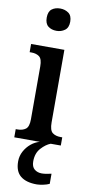

<svg xmlns="http://www.w3.org/2000/svg" viewBox="-108 -803 513 1085"><g transform="rotate(10 148.5 -261.0)"><path d="M146 -634Q117 -634 98 -649Q79 -664 79 -698Q79 -733 98 -747.5Q117 -762 146 -762Q173 -762 193.5 -747.5Q214 -733 214 -698Q214 -664 193.5 -649Q173 -634 146 -634ZM16 0V-47H26Q55 -47 73 -60.5Q91 -74 91 -117V-420Q91 -463 73.5 -476Q56 -489 29 -489H18V-536H209V-120Q209 -74 227 -60.5Q245 -47 273 -47H283V0ZM187 240Q126 240 93.5 213.5Q61 187 61 130Q61 99 75.5 72Q90 45 113 26Q136 7 163 0H225Q198 10 171.5 39Q145 68 145 115Q145 146 162 160Q179 174 204 174Q226 174 259 166V224Q245 231 223 235.5Q201 240 187 240Z"/></g></svg>

Font: Noto Serif Myanmar Cond SemBd
Style: Regular
Weight: 600
Width: 3
Designer: Ben Mitchell and the Monotype Design Team
Foundry: Monotype Imaging Inc.
Version: Version 2.106; ttfautohint (v1.8.4.7-5d5b)